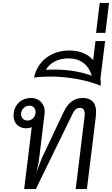

<svg xmlns="http://www.w3.org/2000/svg" viewBox="-20 -1299 769 1319"><path d="M146 0H226L481 -522C492 -544 505 -558 530 -558C555 -558 566 -538 561 -498L500 0H577L638 -496C649 -583 618 -626 547 -626C492 -626 449 -595 419 -533L269 -216L229 -113C237 -144 245 -176 250 -218L286 -516C294 -580 254 -626 191 -626C129 -626 81 -583 74 -522C66 -461 102 -418 160 -418C174 -418 187 -421 198 -425ZM125 -522C129 -551 153 -573 182 -573C210 -573 228 -551 224 -522C220 -492 198 -471 169 -471C140 -471 122 -492 125 -522Z M672 -710C673 -727 672 -744 670 -760L702 -1017H636L620 -886C583 -929 527 -952 456 -952C331 -952 237 -878 214 -766C248 -771 286 -773 325 -773C439 -773 570 -752 672 -710ZM296 -819C319 -864 376 -898 449 -898C530 -898 587 -858 610 -779C545 -804 450 -821 363 -821C342 -821 318 -821 296 -819Z M640 -1073H704L729 -1279H665Z"/></svg>

Font: TPK Tissa Web
Style: Italic
Weight: 400
Italic angle: -7°
Designer: Jacques Le Bailly, Suppakit Chalermlarp | Katatrad Co.,Ltd.
Foundry: Jacques Le Bailly, Cadson Demak Co.,Ltd.
Version: Version 5.000;Glyphs 3.1.2 (3151)